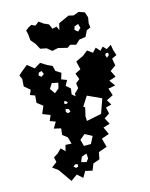

<svg xmlns="http://www.w3.org/2000/svg" viewBox="-142 -868 914 1168"><g transform="rotate(-15 315.5 -284.5)"><path d="M101 125 67 100 101 74 94 43 122 26 147 1 172 25 181 -12 219 -10 207 -52H208L177 -76L182 -116L138 -126L161 -164L126 -177L141 -211L93 -230L113 -277L77 -305L81 -350L51 -361L64 -391L28 -421L31 -467L20 -492L39 -510L80 -543L121 -510L161 -534L200 -510L230 -496L238 -463L271 -442L259 -404L293 -391L275 -359L302 -335L297 -299L318 -281L317 -298L345 -325L341 -357L366 -377L352 -415L388 -433L376 -485L425 -508L456 -533L488 -510L512 -536L535 -510L555 -531L574 -510L605 -529L611 -493L622 -460L591 -445L599 -401L563 -375L583 -334L540 -320L567 -283L522 -275L537 -230L495 -209L514 -177L478 -168L487 -128L453 -106L474 -67L432 -54L453 -8L405 9L420 64L366 83L358 126L316 141L300 182L256 172L234 210L201 180L160 209ZM577 -487H562L556 -477L562 -459L577 -471ZM157 -484 137 -478 133 -461 148 -450 166 -463ZM237 -389 198 -397 178 -365 201 -332 229 -355ZM255 -267 242 -271 239 -256 250 -251 262 -256ZM471 -228 384 -268 346 -209 356 -201 347 -162 344 -150 345 -119 439 -138ZM257 -218 238 -223 235 -205 246 -194 263 -200ZM355 -22 310 -46 277 -18 288 23H332ZM291 72 259 83 246 114 278 122 293 103ZM223 121 209 117 194 127 207 140 221 136ZM290 -593 252 -585 223 -609 184 -617 165 -652 140 -682 136 -722 130 -745 148 -760 170 -771 192 -760 217 -779 243 -760 274 -746 288 -715 315 -721 326 -696 336 -737 374 -754 402 -767 433 -760 468 -773 504 -760 515 -726 509 -690 512 -663 487 -652 469 -615 429 -609 402 -584 366 -593 347 -579ZM446 -703 421 -694 415 -674 434 -658 453 -676Z"/></g></svg>

Font: Rubik Gemstones
Style: Regular
Weight: 400
Designer: Hubert and Fischer, NaN
Foundry: Hubert and Fischer, NaN
Version: Version 2.200